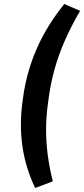

<svg xmlns="http://www.w3.org/2000/svg" viewBox="-20 -741 419 956"><path d="M155 195Q107 95 91.5 -13.5Q76 -122 93 -242Q104 -332 131 -415Q158 -498 200.5 -574.5Q243 -651 300 -721L379 -687Q336 -614 303.5 -540.5Q271 -467 250.5 -392Q230 -317 220 -235Q210 -167 209.5 -101.5Q209 -36 217.5 29Q226 94 243 162Z"/></svg>

Font: Nunito Sans 10pt SemiCondensed
Style: Bold Italic
Weight: 700
Width: 4
Italic angle: -9°
Designer: Vernon Adams
Foundry: Vernon Adams
Version: Version 3.101;gftools[0.9.27]